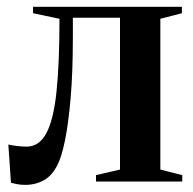

<svg xmlns="http://www.w3.org/2000/svg" viewBox="-20 -522 556 552"><path d="M53 9.5Q39.5 9.5 29.2 7.5Q19 5.5 11.5 3.5L4 -106.5Q14 -104 29 -102.2Q44 -100.5 57 -100.5Q92.5 -100.5 113.2 -139Q134 -177.5 142.5 -258.8Q151 -340 151 -468L75 -484V-502.5H503V-484L441 -468V-34.5L504 -18.5V0H256V-18.5L325 -34.5V-471H189.5V-417.5Q189.5 -313.5 183 -239.2Q176.5 -165 166.8 -118Q157 -71 146 -49.5Q131 -18 106.8 -4.2Q82.5 9.5 53 9.5Z"/></svg>

Font: Merriweather 144pt SemiBold
Style: Regular
Weight: 600
Version: Version 2.100